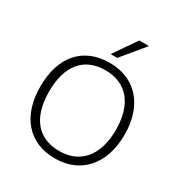

<svg xmlns="http://www.w3.org/2000/svg" viewBox="-212 -1091 1189 1255"><g transform="rotate(30 382.5 -464.0)"><path d="M65 -353C65 -131 183 8 382 8C576 8 700 -131 700 -354C700 -576 577 -713 382 -713C181 -713 65 -576 65 -353ZM131 -353C131 -545 218 -657 382 -657C542 -657 635 -546 635 -353C635 -160 541 -48 382 -48C218 -48 131 -161 131 -353ZM357 -765H407L548 -936H475Z"/></g></svg>

Font: Poppy and Pepper Light
Style: Regular
Weight: 300
Designer: Thy Ha
Foundry: Thy Ha
Version: Version 0.001;Glyphs 3.2 (3227)